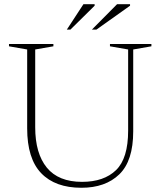

<svg xmlns="http://www.w3.org/2000/svg" viewBox="-20 -878 760 908"><path d="M586 -260.5V-644L500 -659V-670H696V-659L610 -644V-257Q610 -117 544.2 -53.5Q478.5 10 365 10Q241 10 174.8 -59Q108.5 -128 108.5 -271V-644L22.5 -659V-670H232.5V-659L146.5 -644V-276Q146.5 -152.5 201.5 -85.2Q256.5 -18 368 -18Q471.5 -18 528.8 -73.5Q586 -129 586 -260.5ZM414.5 -738 533.5 -858H595V-851L436 -738ZM296 -738 374.5 -858H427.5V-851L313 -738Z"/></svg>

Font: Newsreader 16pt ExtraLight
Style: Regular
Weight: 275
Designer: Hugues Gentile
Foundry: Production Type
Version: Version 1.003; ttfautohint (v1.8.3)